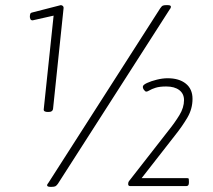

<svg xmlns="http://www.w3.org/2000/svg" viewBox="-20 -723 828 746"><path d="M164 -288Q158 -288 153.5 -290.5Q149 -293 150 -299L189 -669L196 -664L107 -644Q100 -644 98 -649Q96 -654 96 -658Q96 -666 98 -670Q100 -674 107 -675L216 -703Q221 -703 224.5 -699.5Q228 -696 227 -691L186 -299Q185 -294 181 -291Q177 -288 169 -288ZM175 3Q170 3 166.5 1.5Q163 0 163 -3Q163 -5 164 -7Q165 -9 169 -14L602 -690Q608 -699 612.5 -701Q617 -703 624 -703H632Q638 -703 641 -701.5Q644 -700 644 -697Q644 -694 642.5 -691Q641 -688 639 -686L205 -9Q200 -2 195.5 0.5Q191 3 181 3ZM486 0Q482 0 480 -2Q478 -4 478 -7Q478 -12 479 -15Q480 -18 481 -19L634 -215Q659 -246 677 -275.5Q695 -305 695 -334Q695 -359 676.5 -373Q658 -387 626 -387Q600 -387 584.5 -382Q569 -377 561 -372Q553 -367 548 -367Q545 -367 540 -373Q535 -379 535 -386Q535 -393 551 -400.5Q567 -408 589.5 -413.5Q612 -419 631 -419Q676 -419 702 -398Q728 -377 728 -339Q728 -300 708 -266Q688 -232 660 -197L514 -10L517 -31H707Q713 -31 713.5 -27.5Q714 -24 714 -18V-13Q714 0 704 0Z"/></svg>

Font: Asap Thin
Style: Italic
Weight: 250
Italic angle: -6°
Designer: Pablo Cosgaya
Foundry: Omnibus-Type
Version: Version 3.001